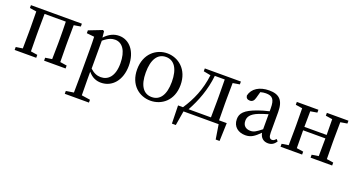

<svg xmlns="http://www.w3.org/2000/svg" viewBox="-48 -1181 3869 2090"><g transform="rotate(20 1886.5 -136.0)"><path d="M637 -486V-519H47V-486L125 -474C126 -418 127 -342 127 -289V-230C127 -177 126 -101 125 -46L47 -34V0H297V-34L219 -46C218 -101 217 -177 217 -230V-289C217 -344 218 -424 219 -480H465C467 -424 468 -344 468 -289V-230C468 -177 467 -101 465 -46L388 -34V0H637V-34L559 -46C558 -101 557 -177 557 -230V-289C557 -342 558 -418 559 -473Z M904 -419C963 -469 1004 -479 1038 -479C1121 -479 1179 -402 1179 -255C1179 -104 1111 -42 1027 -42C985 -42 946 -57 904 -96ZM892 -523 877 -533 723 -473V-440L811 -431C813 -387 814 -348 814 -287V31C814 90 813 153 812 215L723 229V262H1003V229L903 214C902 152 901 88 901 28V-59C948 -2 1000 14 1050 14C1178 14 1274 -93 1274 -263C1274 -431 1183 -534 1066 -534C1008 -534 951 -510 899 -453Z M1623 14C1751 14 1875 -77 1875 -258C1875 -440 1750 -534 1623 -534C1495 -534 1372 -439 1372 -258C1372 -78 1494 14 1623 14ZM1623 -28C1527 -28 1472 -107 1472 -258C1472 -410 1527 -492 1623 -492C1718 -492 1774 -410 1774 -258C1774 -107 1718 -28 1623 -28Z M2047 -41C2117 -168 2174 -316 2191 -480H2306C2307 -424 2308 -344 2308 -289V-230C2308 -176 2307 -97 2306 -41ZM2400 -41C2399 -97 2398 -176 2398 -230V-289C2398 -342 2399 -418 2400 -473L2479 -486V-519H2061V-486L2144 -470C2124 -301 2064 -163 1982 -41H1925L1930 168H1975L2003 0H2410L2437 168H2482L2489 -41Z M2884 -114C2823 -66 2798 -50 2759 -50C2708 -50 2670 -76 2670 -135C2670 -175 2687 -218 2783 -255C2807 -264 2845 -277 2884 -288ZM3058 -65C3044 -48 3032 -38 3014 -38C2989 -38 2974 -56 2974 -108V-346C2974 -482 2919 -534 2804 -534C2691 -534 2611 -483 2592 -399C2595 -372 2611 -357 2641 -357C2669 -357 2687 -374 2696 -408L2717 -483C2740 -489 2760 -492 2779 -492C2853 -492 2884 -464 2884 -356V-322C2840 -312 2793 -299 2758 -286C2615 -235 2577 -187 2577 -120C2577 -32 2642 14 2722 14C2788 14 2826 -15 2886 -74C2895 -21 2930 12 2984 12C3022 12 3053 -3 3078 -44Z M3725 -486V-519H3475V-486L3553 -474C3554 -420 3555 -346 3555 -292H3297C3297 -346 3298 -419 3299 -473L3377 -486V-519H3127V-486L3205 -474C3206 -418 3207 -342 3207 -289V-230C3207 -177 3206 -101 3205 -46L3127 -34V0H3377V-34L3299 -46C3298 -101 3297 -179 3297 -252H3555C3555 -179 3554 -100 3553 -46L3475 -34V0H3725V-34L3647 -46C3646 -102 3645 -177 3645 -230V-289C3645 -342 3646 -418 3647 -473Z"/></g></svg>

Font: Noto Serif CJK JP Medium
Style: Regular
Weight: 500
Designer: Ryoko NISHIZUKA 西塚涼子 (kana & ideographs); Frank Grießhammer (Latin, Greek & Cyrillic); Wenlong ZHANG 张文龙 (bopomofo); San
Foundry: Adobe Systems Incorporated
Version: Version 1.000;PS 1;hotconv 16.6.53;makeotf.lib2.5.65590